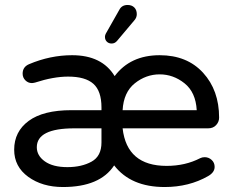

<svg xmlns="http://www.w3.org/2000/svg" viewBox="-20 -742 944 772"><path d="M388 -226H279Q128 -226 128 -150Q128 -116 160.5 -93Q193 -70 251 -70Q308 -70 348 -92Q388 -114 388 -169ZM771 -299Q767 -371 722 -407Q677 -443 622 -443Q567 -443 522 -407Q477 -371 473 -299ZM861 -269Q861 -252 849 -239Q837 -226 817 -226H473Q490 -75 650 -75Q725 -75 785 -106Q793 -110 803 -110Q819 -110 831 -99Q843 -88 843 -71Q843 -49 817 -34Q740 10 642 10Q506 10 439 -77Q382 10 233 10Q150 10 93.5 -31Q37 -72 37 -140Q37 -213 95.5 -256Q154 -299 267 -299H388V-310Q388 -376 355.5 -405Q323 -434 254 -434Q195 -434 121 -410Q113 -408 108 -408Q93 -408 82 -419Q71 -430 71 -446Q71 -473 97 -484Q182 -520 270 -520Q390 -520 441 -436Q504 -520 622 -520Q732 -520 796.5 -449.5Q861 -379 861 -269ZM493 -722Q510 -722 520 -712Q530 -702 530 -685Q530 -671 520 -660L451 -578Q442 -567 429 -567Q417 -567 409.5 -574.5Q402 -582 402 -594Q402 -602 409 -613L460 -703Q470 -722 493 -722Z"/></svg>

Font: VarelaRound
Style: Regular
Weight: 400
Designer: Joe Prince, Avraham Cornfeld
Foundry: Joe Prince, Avraham Cornfeld
Version: Version 2.000;PS 002.000;hotconv 1.0.88;makeotf.lib2.5.64775